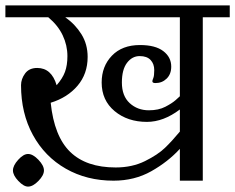

<svg xmlns="http://www.w3.org/2000/svg" viewBox="-33 -670 872 712"><path d="M819 -650V-606H719V0H634V-118Q590 -70 528 -35Q466 0 388 0Q289 0 211 -44.5Q133 -89 89 -169.5Q45 -250 45 -354Q45 -377 60 -397.5Q75 -418 105 -418Q158 -418 177 -354Q199 -379 208 -403.5Q217 -428 217 -462Q217 -502 199.5 -539Q182 -576 146 -606H-13V-650ZM634 -606H209Q246 -580 269 -543Q292 -506 292 -459Q292 -396 254.5 -352Q217 -308 155 -289Q168 -164 227.5 -106.5Q287 -49 396 -49Q457 -49 504.5 -72.5Q552 -96 578.5 -121.5Q605 -147 634 -182V-264Q573 -218 512 -218Q440 -218 392 -258Q344 -298 344 -364Q344 -424 382 -463.5Q420 -503 486 -503Q543 -503 572.5 -480.5Q602 -458 602 -423Q602 -395 585 -378.5Q568 -362 544 -362Q538 -362 535 -363.5Q532 -365 532 -369Q532 -372 535.5 -380.5Q539 -389 539 -410Q539 -433 525.5 -447.5Q512 -462 485 -462Q457 -462 438 -437Q419 -412 419 -364Q419 -314 448 -287.5Q477 -261 519 -261Q555 -261 580 -274Q605 -287 618 -298.5Q631 -310 634 -313ZM15 -38Q15 -56 34.5 -77.5Q54 -99 71 -99Q89 -99 109.5 -77.5Q130 -56 130 -38Q130 -20 109.5 1Q89 22 71 22Q55 22 35 1Q15 -20 15 -38Z"/></svg>

Font: Kurale
Style: Regular
Weight: 400
Designer: Eduardo Rodriguez Tunni
Foundry: Eduardo Rodriguez Tunni
Version: Version 2.000